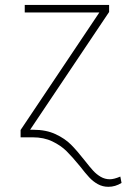

<svg xmlns="http://www.w3.org/2000/svg" viewBox="-20 -550 519 769"><path d="M319.3 92.8Q339.8 119.1 353.3 133.8Q366.7 148.4 383.5 158.2Q400.4 168 419.9 168Q436.5 168 461.9 157.2L466.8 182.6Q441.9 198.2 414.1 198.2Q391.1 198.2 371.8 187.5Q352.5 176.8 337.2 160.2Q321.8 143.6 299.8 115.2Q269 77.6 246.3 55.2Q223.6 32.7 189.7 16.4Q155.8 0 111.3 0H62.5V-29.3L377.9 -500H79.1V-530.3H417V-502L100.6 -30.3H113.3Q164.6 -30.3 202.4 -12.7Q240.2 4.9 264.6 29.5Q289.1 54.2 319.3 92.8Z"/></svg>

Font: Pretendard JP Thin
Style: Regular
Weight: 100
Designer: Base glyphs from Inter by Rasmus Andersson; Hangeul glyphs from Noto Sans CJK(Source Han Sans) by Jang Soo-young and Kan
Foundry: Kil Hyung-jin
Version: Version 1.309